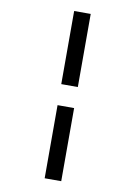

<svg xmlns="http://www.w3.org/2000/svg" viewBox="-110 -894 835 1187"><g transform="rotate(10 308.0 -300.0)"><path d="M256.5 -366V-825H360.5V-366ZM256.5 225V-234H360.5V225Z"/></g></svg>

Font: Overpass Mono SemiBold
Style: Regular
Weight: 600
Monospace: yes
Designer: Delve Withrington, Dave Bailey
Foundry: Delve Fonts LLC
Version: Version 4.000